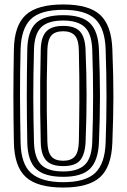

<svg xmlns="http://www.w3.org/2000/svg" viewBox="-20 -830 568 860"><path d="M263.2 10Q147.2 10 95.9 -36.8Q44.5 -83.5 42.2 -191Q41.2 -247.2 40.6 -298.9Q40 -350.5 40 -400.5Q40 -450.5 40.6 -502.1Q41.2 -553.8 42.2 -610Q44.5 -717 95.9 -763.5Q147.2 -810 263.2 -810Q378.5 -810 428.9 -763.1Q479.2 -716.2 483.2 -610.5Q485.8 -546 486.9 -493.8Q488 -441.5 487.9 -394.2Q487.8 -347 486.6 -297.8Q485.5 -248.5 483.2 -190Q479.2 -82.5 428 -36.2Q376.8 10 263.2 10ZM263.2 -14Q362.8 -14 406.5 -55.6Q450.2 -97.2 453.2 -192Q455.2 -247.5 456.1 -297.2Q457 -347 457 -395.8Q457 -444.5 456.1 -496.6Q455.2 -548.8 453.2 -609Q450.2 -703.2 406.5 -744.6Q362.8 -786 263.2 -786Q160.8 -786 117.8 -743.9Q74.8 -701.8 72.2 -609Q70.8 -553.5 70.1 -502.4Q69.5 -451.2 69.6 -401.4Q69.8 -351.5 70.4 -299.9Q71 -248.2 72.2 -192Q74.2 -93.5 120.6 -53.8Q167 -14 263.2 -14ZM263.2 -38Q178.5 -38 141.2 -73.8Q104 -109.5 102.2 -192Q101.2 -247.5 100.6 -298.8Q100 -350 100 -400.1Q100 -450.2 100.6 -501.8Q101.2 -553.2 102.2 -609Q104 -691 141.1 -726.5Q178.2 -762 263.2 -762Q346.2 -762 383.1 -726.1Q420 -690.2 423.2 -608Q425.5 -552.2 426.6 -500.9Q427.8 -449.5 427.8 -399.8Q427.8 -350 426.6 -299.1Q425.5 -248.2 423.2 -193Q420 -111.2 383.6 -74.6Q347.2 -38 263.2 -38ZM263.2 -62Q328.2 -62 359.5 -91.6Q390.8 -121.2 393.2 -194Q395.2 -249.2 396.1 -300Q397 -350.8 397 -400.1Q397 -449.5 396.1 -500.5Q395.2 -551.5 393.2 -607Q390.8 -679.5 359.4 -708.8Q328 -738 263.2 -738Q194 -738 164 -707.5Q134 -677 132.2 -608Q130.5 -544.5 129.8 -492.4Q129 -440.2 129.1 -393Q129.2 -345.8 130 -297.4Q130.8 -249 132.2 -193Q134 -124 163.8 -93Q193.5 -62 263.2 -62ZM263.2 -86Q210.5 -86 187.1 -111.2Q163.8 -136.5 162.5 -193Q160.8 -262.2 160.1 -330.2Q159.5 -398.2 160.1 -467.2Q160.8 -536.2 162.5 -608Q163.8 -664.5 187.4 -689.2Q211 -714 263.2 -714Q315.8 -714 338.5 -688.6Q361.2 -663.2 363.2 -606.5Q365.5 -550.8 366.6 -501.1Q367.8 -451.5 367.8 -403.5Q367.8 -355.5 366.8 -305Q365.8 -254.5 363.5 -197Q361.5 -141.2 340.1 -113.6Q318.8 -86 263.2 -86ZM263.2 -110Q298.8 -110 315.5 -129.6Q332.2 -149.2 333.2 -197Q334 -240.2 334.6 -285.4Q335.2 -330.5 335.5 -379.8Q335.8 -429 335.2 -484.5Q334.8 -540 333.2 -604Q332.2 -652.5 314.9 -671.2Q297.5 -690 263.2 -690Q226.2 -690 209.9 -670.8Q193.5 -651.5 192.2 -607Q190.2 -533.5 189.6 -467.2Q189 -401 189.6 -334.5Q190.2 -268 192.2 -194Q193.5 -149 209.9 -129.5Q226.2 -110 263.2 -110Z"/></svg>

Font: Big Shoulders Inline Text Thin Black
Style: Regular
Weight: 900
Version: Version 2.002